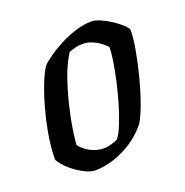

<svg xmlns="http://www.w3.org/2000/svg" viewBox="-97 -590 656 679"><g transform="rotate(-20 231.0 -250.0)"><path d="M149 0Q137 0 120.5 -7Q104 -14 86 -26Q68 -38 53 -53Q38 -68 29 -84Q29 -128 37.5 -177Q46 -226 59 -272.5Q72 -319 86.5 -355Q101 -391 113 -408Q123 -419 145 -434.5Q167 -450 195.5 -465Q224 -480 255.5 -490Q287 -500 316 -500Q330 -500 349 -492Q368 -484 387 -471.5Q406 -459 420 -446.5Q434 -434 437 -425Q437 -395 429 -350Q421 -305 408.5 -256.5Q396 -208 381 -166.5Q366 -125 352 -102Q326 -69 292 -46.5Q258 -24 221 -12Q184 0 149 0ZM205 -63Q213 -63 221.5 -64.5Q230 -66 239.5 -69Q249 -72 258 -76Q270 -90 282.5 -120.5Q295 -151 306.5 -189.5Q318 -228 327 -268Q336 -308 341 -341Q346 -374 346 -393Q335 -405 321.5 -414.5Q308 -424 292.5 -430Q277 -436 259 -436Q246 -436 234 -433Q222 -430 208 -425Q186 -391 170 -345.5Q154 -300 142.5 -253Q131 -206 125 -167Q119 -128 118 -107Q126 -96 139 -86Q152 -76 169.5 -69.5Q187 -63 205 -63Z"/></g></svg>

Font: Texturina 12pt Medium
Style: Italic
Weight: 500
Italic angle: -11°
Designer: Guillermo Torres Carreño
Foundry: Omnibus-Type
Version: Version 1.002